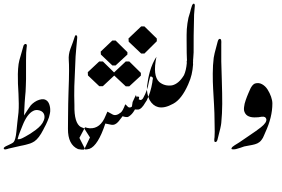

<svg xmlns="http://www.w3.org/2000/svg" viewBox="-28 -804 1513 1031"><path d="M66.4 -56.2Q70.3 -56.2 74.2 -56.6Q78.1 -57.1 81.3 -57.9Q84.5 -58.6 89.1 -60.8Q93.8 -63 95.7 -64Q97.7 -64.9 103 -67.9Q108.4 -70.8 109.4 -71.3Q122.6 -78.6 134.8 -86.2Q147 -93.8 163.6 -106.2Q180.2 -118.7 190.9 -130.9Q201.7 -143.1 207.5 -158.2Q213.4 -173.3 209.5 -187.5Q204.6 -204.6 185.1 -210.7Q165.5 -216.8 150.4 -208.5Q117.7 -192.4 92.8 -129.4Q91.3 -125 85.9 -112.1Q80.6 -99.1 78.1 -92.8Q75.7 -86.4 72 -75.9Q68.4 -65.4 66.4 -56.2ZM101.1 -184.1Q108.9 -196.8 117.2 -209Q122.6 -216.8 127.9 -225.1Q132.8 -232.9 137.7 -238.8Q146.5 -248.5 158.2 -256.3Q169.9 -264.2 182.6 -268.1Q194.8 -272 206.1 -271Q217.8 -269.5 226.6 -260.7Q235.4 -251.5 239.3 -234.4Q241.7 -224.6 241.7 -214.4Q242.2 -204.1 239.7 -193.4Q237.3 -182.6 234.9 -173.8Q232.4 -165.5 227.1 -153.8Q221.7 -141.6 218.8 -135.3Q215.3 -128.9 209 -116.7Q206.1 -110.8 204.6 -107.9Q181.2 -61.5 156.7 -44.9Q151.4 -41.5 145.5 -38.6Q139.2 -35.6 134.3 -33.7Q128.9 -31.7 121.1 -29.8Q113.3 -27.3 108.9 -26.4Q104 -25.4 95.7 -23.4Q84 -21 83.5 -21L17.1 -5.9Q16.1 -5.4 13.2 -4.4Q10.3 -3.4 7.3 -2.9Q4.9 -2 2 -2Q-1 -1 -3.2 -2Q-5.4 -2.9 -6.8 -3.9Q-7.8 -5.4 -7.8 -6.6Q-7.8 -7.8 -7.8 -9.3Q-6.8 -10.7 -6.1 -11.7Q-5.4 -12.7 -3.4 -14.2Q-2 -15.6 -0.5 -16.1Q0.5 -17.1 2.7 -18.3Q4.9 -19.5 5.9 -20Q6.8 -20.5 8.8 -21Q10.3 -22 10.7 -22Q13.7 -23.4 22 -27.3Q30.8 -31.2 36.6 -34.7Q42.5 -38.1 45.9 -42Q55.7 -54.2 60.1 -97.2Q61 -113.3 64.9 -144.5Q68.8 -175.3 71.3 -200.2Q73.2 -225.1 72.8 -247.6Q72.3 -268.1 71.3 -299.8Q69.3 -331.5 68.4 -354.5Q67.4 -377.4 67.9 -406.5Q68.4 -435.5 71.8 -460Q74.2 -477.1 83.5 -506.8Q92.3 -537.1 95.2 -547.9Q96.2 -552.7 97.7 -557.1Q98.6 -561.5 102.5 -564.9Q106.4 -569.3 110.8 -567.9Q116.2 -566.4 116.2 -558.1Q116.2 -553.2 114.7 -545.9Q111.8 -528.3 111.8 -479.5Q111.8 -467.3 111.8 -446.3Q111.8 -425.8 111.8 -411.6Q111.8 -397.5 111.8 -379.4Q111.8 -361.3 110.8 -344.7Q110.4 -327.6 109.4 -312Q108.9 -304.7 106.9 -284.7Q104 -252.9 104.5 -252.9Q104 -240.7 102.8 -220.7Q101.6 -200.7 101.1 -184.1Z M423.8 -0.5Q410.6 0.5 391.1 -3.4Q336.4 -27.3 336.9 -112.3Q337.4 -122.6 337.4 -175.8Q337.9 -251.5 339.8 -306.6Q342.8 -384.8 342.8 -423.8Q342.8 -462.9 341.3 -481Q338.9 -511.2 349.9 -541.3Q360.8 -571.3 362.8 -575.7Q369.1 -593.3 372.8 -605.5Q376.5 -617.7 382.1 -614.5Q387.7 -611.3 386.5 -600.1Q385.3 -588.9 385 -582.8Q384.8 -576.7 381.6 -545.9Q378.4 -515.1 377.9 -501.2Q377.4 -487.3 374.5 -421.9Q369.6 -325.2 370.6 -290Q371.6 -254.9 371.6 -239.7Q369.6 -142.1 406.7 -121.6Q409.2 -121.6 420.9 -115.7Q422.9 -114.7 424.3 -114.3L455.1 -65.9Z M575.2 -586.4H592.8L656.2 -523.9V-511.2L592.8 -452.6H575.2L513.7 -511.2L512.7 -526.9ZM647.5 -474.1H666L728.5 -412.6V-397.9L666 -340.3H647.5L585.9 -397.9H585L524.4 -341.3H504.9L444.3 -398.9L443.4 -416.5L504.9 -474.1H524.4L585 -414.6V-415.5Z M430.2 -1Q440.9 -2 452.6 -4.9Q498.5 -22 537.6 -140.6Q548.8 -138.7 554.7 -137.2Q560.1 -136.2 568.8 -134.3Q590.8 -129.9 609.4 -152.8Q617.7 -163.6 619.1 -165.5Q620.6 -167.5 623.5 -170.9Q626 -174.8 629.9 -179.7Q645.5 -174.8 655.3 -175.3Q664.6 -176.3 680.2 -192.4Q694.8 -209 704.6 -233.4Q713.4 -258.3 714.8 -262.2Q715.8 -266.1 716.3 -268.1Q721.7 -284.7 716.8 -284.2Q715.8 -284.7 710.9 -287.1Q707.5 -282.7 702.6 -270Q690.4 -239.7 681.6 -232.4Q666 -219.7 653.8 -235.4Q648.4 -242.2 644.5 -243.7Q631.3 -208.5 621.1 -200.2Q594.2 -178.2 574.7 -190.4Q572.3 -192.4 565.9 -195.3Q559.6 -198.7 548.8 -204.6Q543 -193.4 539.1 -182.6Q511.2 -112.3 454.1 -115.2Q440.4 -116.2 428.7 -120.6L398.4 -63.5ZM714.8 -34.7Z M730 -662.1H747.6L814 -597.2V-582.5L747.6 -516.6H730L663.1 -580.1L662.1 -597.7Z M741.7 -279.3Q737.3 -270 728.5 -267.1Q725.6 -266.1 716.3 -271Q708.5 -274.9 701.7 -293.5Q701.2 -292.5 696.8 -283.4Q692.4 -274.4 684.1 -256.3L678.7 -221.2Q696.8 -214.4 713.9 -215.8Q731.9 -217.3 752.4 -253.4Q757.8 -262.7 759.8 -264.6Q780.8 -306.6 790 -361.8Q790.5 -370.6 793 -381.3L792.5 -387.2Q785.6 -394 781.7 -393.6Q778.3 -392.6 777.8 -389.2Q775.4 -377.9 772 -366.2Q763.7 -317.9 741.7 -279.3ZM737.3 206.5ZM754.4 -36.1ZM713.9 -33.7Z M1008.3 -466.8Q1009.3 -462.4 1008.8 -458Q1006.8 -429.7 1001 -404.3Q996.1 -381.8 982.4 -350.6Q947.3 -271 902.3 -247.1Q855 -220.7 821.3 -229Q793.5 -235.8 775.4 -266.6Q758.8 -301.3 761.2 -338.4Q766.6 -383.3 776.9 -419.9Q790 -465.8 812 -499Q801.3 -447.8 805.2 -414.1Q809.1 -380.4 827.1 -363.8Q856.4 -339.8 896 -345.7Q932.1 -354 960 -400.4Q971.7 -426.3 975.1 -465.3Q975.1 -469.7 974.6 -474.1Q974.6 -477.1 976.1 -479.5Q976.1 -483.9 975.6 -488.8Q974.6 -506.8 974.6 -519.5Q974.1 -554.7 974.1 -585Q974.1 -604.5 974.1 -617.2Q974.6 -629.4 975.1 -647.5Q976.6 -665 978.5 -678.7Q981.9 -701.2 983.9 -708.5Q992.7 -737.3 993.2 -739.7Q993.2 -741.2 996.6 -753.9Q1000 -766.6 1003.4 -775.4Q1007.3 -784.2 1012.2 -784.2Q1018.6 -784.2 1018.1 -772Q1018.1 -765.6 1016.1 -749.5Q1014.2 -733.4 1014.2 -725.1Q1014.2 -715.3 1013.7 -698.2Q1011.2 -615.7 1011.7 -522.5Q1010.7 -508.8 1009.8 -493.2Q1009.3 -486.8 1008.8 -481.4Q1009.3 -477.5 1008.8 -472.2Q1008.3 -469.2 1008.3 -466.8Z M1151.9 -595.2Q1154.8 -595.2 1157 -593.3Q1159.2 -591.3 1159.7 -587.4Q1160.2 -583.5 1160.4 -580.8Q1160.6 -578.1 1160.4 -573.2Q1160.2 -568.4 1160.2 -568.4Q1160.2 -557.6 1160.2 -538.6Q1160.2 -519.5 1160.2 -503.9Q1160.2 -488.3 1160.2 -474.6Q1160.6 -445.8 1163.1 -372.3Q1165.5 -298.8 1165.3 -246.1Q1165 -193.4 1160.2 -144Q1158.7 -125 1142.6 -64.9Q1142.1 -64 1141.4 -60.3Q1140.6 -56.6 1139.9 -54.2Q1139.2 -51.8 1137.9 -48.6Q1136.7 -45.4 1134.8 -43.7Q1132.8 -42 1130.4 -41.5Q1127 -41 1125 -42.7Q1123 -44.4 1122.8 -48.1Q1122.6 -51.8 1122.6 -54.9Q1122.6 -58.1 1123.3 -62.3Q1124 -66.4 1124 -67.4Q1125 -81.1 1125 -96.2Q1125 -111.3 1124.5 -130.1Q1124 -148.9 1124 -158.7Q1124 -192.9 1121.3 -241.7Q1118.7 -290.5 1116.5 -326.9Q1114.3 -363.3 1114.5 -409.2Q1114.7 -455.1 1119.6 -493.7Q1121.6 -505.9 1124.5 -518.3Q1127.4 -530.8 1132.3 -548.1Q1137.2 -565.4 1138.7 -572.3Q1139.2 -573.2 1139.4 -575Q1139.6 -576.7 1140.1 -577.9Q1140.6 -579.1 1141.1 -581.1Q1141.6 -583 1142.1 -584.5Q1142.6 -585.9 1143.3 -587.6Q1144 -589.4 1145 -590.6Q1146 -591.8 1147 -593Q1147.9 -594.2 1149.2 -594.7Q1150.4 -595.2 1151.9 -595.2Z M1342.8 -356Q1361.8 -361.3 1379.4 -351.6Q1397 -341.8 1408.7 -323.5Q1420.4 -305.2 1427.5 -284.9Q1434.6 -264.6 1434.6 -248.5Q1434.6 -174.3 1396.5 -92.8Q1395 -89.4 1390.6 -78.9Q1386.2 -68.4 1383.8 -64Q1381.3 -59.6 1376.2 -52.5Q1371.1 -45.4 1364.3 -40.5Q1355 -33.2 1341.1 -29.3Q1327.1 -25.4 1309.1 -22.5Q1291 -19.5 1283.2 -17.6Q1278.8 -16.1 1264.4 -11Q1250 -5.9 1239 -3.4Q1228 -1 1219.2 -2.4Q1215.8 -2.9 1215.1 -4.6Q1214.4 -6.3 1215.3 -8.5Q1216.3 -10.7 1218 -12.7Q1219.7 -14.6 1221.2 -16.1Q1226.1 -20 1232.4 -24.2Q1238.8 -28.3 1245.8 -32.5Q1252.9 -36.6 1257.8 -40Q1266.1 -46.4 1308.6 -74.7Q1351.1 -103 1372.6 -120.1Q1406.2 -146.5 1401.9 -165Q1398.4 -179.7 1377 -177.2Q1361.3 -173.3 1337.9 -173.6Q1314.5 -173.8 1300.3 -183.1Q1293 -188 1288.6 -195.3Q1284.2 -202.6 1282.7 -210.2Q1281.2 -217.8 1282.5 -228.3Q1283.7 -238.8 1285.6 -247.1Q1287.6 -255.4 1291.5 -266.6Q1295.4 -277.8 1298.3 -285.2Q1301.3 -292.5 1305.4 -302.5Q1309.6 -312.5 1311.5 -316.4Q1324.7 -350.6 1342.8 -356Z"/></svg>

Font: Dehalvi Khush Khat
Style: Regular
Weight: 400
Version: Version 002.500